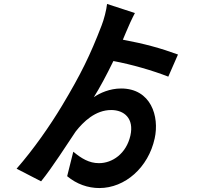

<svg xmlns="http://www.w3.org/2000/svg" viewBox="-20 -865 1040 972"><path d="M881 -589C794 -621 710 -644 602 -664L618 -702C627 -725 650 -775 663 -799L522 -845C519 -815 506 -765 494 -735C437 -587 390 -490 294 -330C234 -230 150 -109 64 -11L188 53C245 -17 319 -134 363 -199C402 -249 463 -308 543 -308C608 -308 660 -266 640 -178C619 -87 549 -39 481 -39C431 -39 392 -63 351 -97L320 27C368 67 425 87 483 87C613 87 731 -17 763 -164C788 -276 744 -417 593 -417C536 -417 485 -394 455 -373C484 -419 519 -484 554 -556C646 -539 753 -508 832 -477Z"/></svg>

Font: Noto Sans CJK KR Bold
Style: Regular
Weight: 700
Designer: Ryoko NISHIZUKA (kana & ideographs); Paul D. Hunt (Latin, Greek & Cyrillic); Wenlong ZHANG (bopomofo); Sandoll Communica
Foundry: Adobe Systems Incorporated
Version: Version 1.004;PS 1.004;hotconv 1.0.82;makeotf.lib2.5.63406